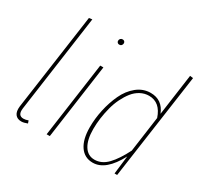

<svg xmlns="http://www.w3.org/2000/svg" viewBox="-153 -940 1214 1155"><g transform="rotate(30 454.0 -363.0)"><path d="M179.2 -735.8 85 -64Q77.6 -11.2 118.2 -11.2Q133.8 -11.2 150.9 -18.1L157.2 0Q132.8 9.8 115.2 9.8Q86.9 9.8 72.8 -9Q58.6 -27.8 63 -64.9L157.2 -732.9Z M394.5 -685.1Q387.2 -685.1 382.3 -690.2Q377.4 -695.3 377.4 -702.1Q377.4 -711.4 383.1 -717.3Q388.7 -723.1 398.4 -723.1Q405.8 -723.1 410.6 -718.3Q415.5 -713.4 415.5 -706.1Q415.5 -697.3 409.9 -691.2Q404.3 -685.1 394.5 -685.1ZM381.3 -519 308.6 0H286.6L359.4 -519Z M858.4 -735.8 880.4 -732.9 776.4 0H758.3L773.4 -127Q701.7 9.8 611.3 9.8Q554.2 9.8 522.2 -36.6Q490.2 -83 490.2 -167Q490.2 -227.5 503.7 -289.3Q517.1 -351.1 542.5 -405.5Q567.9 -460 610.4 -494.4Q652.8 -528.8 705.6 -528.8Q786.6 -528.8 818.4 -449.2ZM705.6 -508.8Q674.3 -508.8 646.5 -493.9Q618.7 -479 598.1 -453.1Q577.6 -427.2 561 -393.6Q544.4 -359.9 534.4 -321.5Q524.4 -283.2 519 -244.4Q513.7 -205.6 513.7 -168Q513.7 -93.8 539.3 -52.5Q564.9 -11.2 611.3 -11.2Q661.1 -11.2 700.9 -52.7Q740.7 -94.2 779.3 -170.9L813.5 -417Q783.2 -508.8 705.6 -508.8Z"/></g></svg>

Font: Fira Sans Compressed Thin
Style: Italic
Weight: 100
Width: 3
Italic angle: -8°
Designer: Carrois Corporate & Edenspiekermann AG
Foundry: Carrois Corporate GbR & Edenspiekermann AG
Version: Version 4.203;PS 004.203;hotconv 1.0.88;makeotf.lib2.5.64775